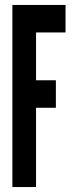

<svg xmlns="http://www.w3.org/2000/svg" viewBox="-20 -755 298 775"><path d="M30 0V-735H244.5V-624H125.5V-431H205.5V-320H125.5V0Z"/></svg>

Font: League Gothic SemiCondensed
Style: Regular
Weight: 400
Width: 4
Designer: The League of Moveable Type
Version: Version 2.001